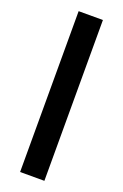

<svg xmlns="http://www.w3.org/2000/svg" viewBox="-142 -655 519 810"><g transform="rotate(20 117.5 -250.0)"><path d="M172 -611V111H63V-611Z"/></g></svg>

Font: Mukta Malar SemiBold
Style: Regular
Weight: 600
Designer: Aadarsh Rajan, Girish Dalvi, Yashodeep Gholap
Foundry: Ek Type
Version: Version 2.538;PS 1.000;hotconv 16.6.51;makeotf.lib2.5.65220;